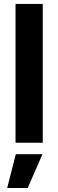

<svg xmlns="http://www.w3.org/2000/svg" viewBox="-20 -727 297 978"><path d="M59.1 -707H197.8V0H59.1ZM121.1 230.5H16.6L60.5 58.6H196.3Z"/></svg>

Font: Wanted Sans Variable
Style: Regular
Weight: 400
Designer: Original Design by Kil Hyung-jin and Kang Hanbin, Wanted Lab, Inc; Hangeul from Source Han Sans by Jang Soo-young and Ka
Foundry: Wanted Lab, Inc.
Version: Version 1.003;Glyphs 3.2 (3227)